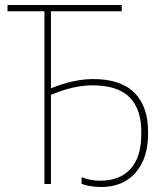

<svg xmlns="http://www.w3.org/2000/svg" viewBox="-20 -734 640 765"><path d="M384 11Q363 11 342 8Q321 5 305 -2V-28Q341 -14 379 -14Q458 -14 501 -62Q544 -110 543 -205Q544 -298 496.5 -346Q449 -394 349 -394Q272 -394 183 -356V-1H157V-689H10V-714H465V-689H183V-382Q273 -419 352 -419Q461 -419 516 -364Q571 -309 570 -205Q571 -105 521 -47Q471 11 384 11Z"/></svg>

Font: Noto Sans Mono Thin
Style: Regular
Weight: 100
Designer: Monotype Design Team
Foundry: Monotype Imaging Inc.
Version: Version 2.014